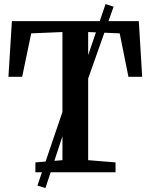

<svg xmlns="http://www.w3.org/2000/svg" viewBox="-20 -847 740 944"><path d="M287 -59.5V-689.5L133.5 -683L89 -469.5H21.5L38.5 -743H662.5L679 -469.5H611.5L568.5 -683L413.5 -689.5V-59.5L548 -48.5V0H154V-48.5ZM164 65.5 317 -385 357.5 -411.5 499 -827 538.5 -814 392 -400.5 350.5 -371 203.5 77.5Z"/></svg>

Font: Merriweather 36pt SemiBold
Style: Regular
Weight: 600
Version: Version 2.100